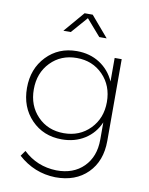

<svg xmlns="http://www.w3.org/2000/svg" viewBox="-99 -809 831 1074"><g transform="rotate(10 316.0 -272.0)"><path d="M316 -714 235 -621H193L293 -738H339L439 -621H397ZM502 -521H542V-57Q542 58 473.5 126.5Q405 195 290 194Q170 191 79 109L101 78Q179 152 289 155Q386 156 444 98Q502 40 502 -57V-155Q475 -92 419 -56.5Q363 -21 289 -21Q184 -21 116 -91.5Q48 -162 48 -271Q48 -380 116 -451Q184 -522 288 -522Q362 -522 418 -486Q474 -450 502 -387ZM502 -270Q502 -363 443 -423.5Q384 -484 294 -484Q204 -484 145.5 -423.5Q87 -363 87 -270Q87 -177 145.5 -117Q204 -57 294 -57Q384 -57 443 -117.5Q502 -178 502 -270Z"/></g></svg>

Font: Montserrat Ultra Light
Style: Regular
Weight: 200
Designer: Julieta Ulanovsky
Foundry: Julieta Ulanovsky
Version: Version 3.100;PS 003.100;hotconv 1.0.88;makeotf.lib2.5.64775